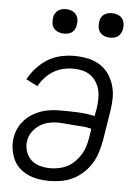

<svg xmlns="http://www.w3.org/2000/svg" viewBox="-53 -763 580 812"><g transform="rotate(5 237.5 -357.0)"><path d="M187 8Q163 8 139.5 4Q116 0 95.5 -9.5Q75 -19 58.5 -34.5Q42 -50 33 -70.5Q24 -91 20.5 -114.5Q17 -138 21 -162Q24 -182 33 -201Q42 -220 56.5 -236Q71 -252 89.5 -263.5Q108 -275 127.5 -281.5Q147 -288 167.5 -290.5Q188 -293 208 -293Q245 -293 282.5 -291.5Q320 -290 354 -282L360 -314Q363 -334 363.5 -354Q364 -374 359.5 -393Q355 -412 345 -427.5Q335 -443 320 -454Q305 -465 285.5 -469.5Q266 -474 246 -474Q225 -474 204 -469Q183 -464 163.5 -452.5Q144 -441 128.5 -424Q113 -407 102 -387L53 -412Q67 -438 88 -461Q109 -484 134.5 -499.5Q160 -515 189 -521.5Q218 -528 246 -528Q275 -528 302.5 -522.5Q330 -517 353.5 -503Q377 -489 392.5 -467Q408 -445 416 -418.5Q424 -392 423.5 -363Q423 -334 418 -305L398 -180Q393 -155 385.5 -130.5Q378 -106 364 -83.5Q350 -61 330 -42.5Q310 -24 286.5 -12.5Q263 -1 237 3.5Q211 8 187 8ZM187 -46Q205 -46 224 -50Q243 -54 260 -63Q277 -72 291 -86.5Q305 -101 315 -117.5Q325 -134 330.5 -152Q336 -170 339 -189L345 -227Q328 -232 310 -233.5Q292 -235 273 -236Q254 -237 236 -239Q218 -241 199 -241Q180 -241 160 -236Q140 -231 123 -219.5Q106 -208 94 -190.5Q82 -173 79 -154Q75 -131 82 -109Q89 -87 104.5 -72.5Q120 -58 141.5 -52Q163 -46 187 -46ZM390 -618Q377 -618 366 -622.5Q355 -627 347.5 -636Q340 -645 338.5 -657.5Q337 -670 339 -683Q340 -691 344.5 -699.5Q349 -708 356.5 -713Q364 -718 372.5 -720Q381 -722 390 -722Q402 -722 414 -717.5Q426 -713 433 -704Q440 -695 442 -682.5Q444 -670 441 -657Q440 -649 435 -640.5Q430 -632 423 -627Q416 -622 407 -620Q398 -618 390 -618ZM194 -618Q182 -618 170.5 -622.5Q159 -627 151.5 -636Q144 -645 142.5 -657.5Q141 -670 143 -683Q144 -691 149 -699.5Q154 -708 161.5 -713Q169 -718 177.5 -720Q186 -722 194 -722Q207 -722 218.5 -717.5Q230 -713 237 -704Q244 -695 246 -682.5Q248 -670 245 -657Q244 -649 239.5 -640.5Q235 -632 228 -627Q221 -622 212 -620Q203 -618 194 -618Z"/></g></svg>

Font: Iosevka QP Light
Style: Italic
Weight: 300
Italic angle: -9°
Designer: Belleve Invis
Foundry: Belleve Invis
Version: Version 20.0.0; ttfautohint (v1.8.4)